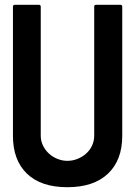

<svg xmlns="http://www.w3.org/2000/svg" viewBox="-20 -753 569 801"><path d="M482 -733Q490 -733 490 -725V-186Q490 -85 430.5 -28.5Q371 28 261 28Q151 28 92.5 -28.5Q34 -85 34 -186V-725Q34 -733 42 -733H142Q150 -733 150 -725V-186Q150 -165 159.5 -145.5Q169 -126 184.5 -112Q200 -98 220 -90Q240 -82 261 -82Q283 -82 303 -90Q323 -98 339 -112Q355 -126 364 -145.5Q373 -165 373 -186V-725Q373 -733 380 -733Z"/></svg>

Font: RonaldsonGothic
Style: Regular
Weight: 400
Designer: Mr. Robertson for MacKellar, Smiths & Jordan Co. Philadelphia
Foundry: CAT-Fonts Peter Wiegel
Version: Version 1.000